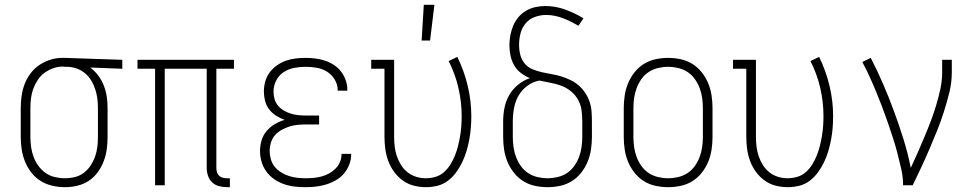

<svg xmlns="http://www.w3.org/2000/svg" viewBox="-20 -768 4040 796"><path d="M249 8Q223 8 197 2Q171 -4 149 -17.5Q127 -31 110.5 -52Q94 -73 84 -97.5Q74 -122 70 -148Q66 -174 66 -200V-320Q66 -345 69.5 -370Q73 -395 82 -419Q91 -443 106.5 -463.5Q122 -484 142.5 -498Q163 -512 187.5 -520Q212 -528 237 -528H250L487 -520V-483L354 -488Q373 -474 387.5 -454.5Q402 -435 410.5 -413Q419 -391 422.5 -367.5Q426 -344 426 -320V-200Q426 -174 422.5 -148.5Q419 -123 409.5 -98.5Q400 -74 384.5 -53Q369 -32 347.5 -18Q326 -4 300.5 2Q275 8 249 8ZM249 -29Q270 -29 290.5 -34Q311 -39 327.5 -51.5Q344 -64 355.5 -81.5Q367 -99 374 -118.5Q381 -138 383.5 -158.5Q386 -179 386 -200V-320Q386 -340 383.5 -359.5Q381 -379 375 -397.5Q369 -416 359 -433Q349 -450 334 -463Q319 -476 300.5 -483Q282 -490 262 -491H250Q248 -491 245.5 -491.5Q243 -492 240 -492Q220 -492 200.5 -485Q181 -478 164.5 -466Q148 -454 136.5 -436.5Q125 -419 118 -400Q111 -381 108.5 -360.5Q106 -340 106 -320V-200Q106 -179 109 -158Q112 -137 119.5 -117Q127 -97 139.5 -80Q152 -63 169 -51Q186 -39 207 -34Q228 -29 249 -29Z M920 8Q904 8 887.5 3.5Q871 -1 859.5 -12Q848 -23 842.5 -39Q837 -55 837 -71V-483H663V0H623V-483H550V-520H950V-483H877V-71Q877 -63 879.5 -54.5Q882 -46 888 -40Q894 -34 902.5 -31.5Q911 -29 920 -29H933V8Z M1247 8Q1224 8 1201.5 5.5Q1179 3 1157.5 -4.5Q1136 -12 1117 -25Q1098 -38 1084.5 -56.5Q1071 -75 1064.5 -97Q1058 -119 1058 -142Q1058 -164 1064.5 -186Q1071 -208 1085.5 -225Q1100 -242 1119.5 -253.5Q1139 -265 1160 -271Q1141 -278 1124.5 -288.5Q1108 -299 1096 -314.5Q1084 -330 1079 -349.5Q1074 -369 1074 -388Q1074 -409 1079.5 -429.5Q1085 -450 1097.5 -467Q1110 -484 1127.5 -496.5Q1145 -509 1164.5 -516Q1184 -523 1205 -525.5Q1226 -528 1247 -528Q1267 -528 1287.5 -525.5Q1308 -523 1327.5 -516.5Q1347 -510 1364 -499Q1381 -488 1393.5 -472Q1406 -456 1413 -436Q1420 -416 1420 -396V-392H1380V-395Q1380 -418 1367.5 -438.5Q1355 -459 1335.5 -471Q1316 -483 1293 -487Q1270 -491 1247 -491Q1223 -491 1199.5 -486.5Q1176 -482 1156 -469Q1136 -456 1125 -434Q1114 -412 1114 -388Q1114 -372 1118.5 -356.5Q1123 -341 1133.5 -329Q1144 -317 1158 -309Q1172 -301 1187 -296.5Q1202 -292 1218 -290.5Q1234 -289 1250 -289H1303V-252H1250Q1232 -252 1214.5 -250.5Q1197 -249 1180 -243.5Q1163 -238 1147.5 -229.5Q1132 -221 1120.5 -208Q1109 -195 1103.5 -177.5Q1098 -160 1098 -142Q1098 -125 1103 -107.5Q1108 -90 1119 -76.5Q1130 -63 1145.5 -53.5Q1161 -44 1177.5 -38.5Q1194 -33 1212 -31Q1230 -29 1247 -29Q1264 -29 1280.5 -30.5Q1297 -32 1313.5 -36.5Q1330 -41 1344.5 -49Q1359 -57 1371 -69Q1383 -81 1389.5 -96.5Q1396 -112 1396 -129V-130H1436V-128Q1436 -107 1428 -86Q1420 -65 1406 -48.5Q1392 -32 1373 -21Q1354 -10 1333 -3.5Q1312 3 1290.5 5.5Q1269 8 1247 8Z M1746 8Q1720 8 1695 1.5Q1670 -5 1649.5 -20Q1629 -35 1614 -55.5Q1599 -76 1590 -100Q1581 -124 1577.5 -149.5Q1574 -175 1574 -200V-483H1519V-520H1614V-200Q1614 -180 1616.5 -159.5Q1619 -139 1625.5 -120Q1632 -101 1643 -83.5Q1654 -66 1670 -53.5Q1686 -41 1705.5 -35Q1725 -29 1745 -29Q1766 -29 1786 -35Q1806 -41 1821.5 -55Q1837 -69 1848 -87Q1859 -105 1866.5 -124Q1874 -143 1879 -163Q1884 -183 1887.5 -203.5Q1891 -224 1892.5 -245Q1894 -266 1894 -286Q1894 -346 1880.5 -404Q1867 -462 1840 -515L1876 -532Q1904 -475 1919 -412.5Q1934 -350 1934 -286Q1934 -262 1932 -237.5Q1930 -213 1925.5 -189Q1921 -165 1914 -141.5Q1907 -118 1896.5 -96Q1886 -74 1871.5 -54Q1857 -34 1837.5 -19Q1818 -4 1794 2Q1770 8 1746 8ZM1728 -600 1737 -748H1781L1763 -600Z M2250 8Q2224 8 2198 2.5Q2172 -3 2149.5 -17Q2127 -31 2110.5 -52Q2094 -73 2084 -97Q2074 -121 2070 -147.5Q2066 -174 2066 -200V-264Q2066 -293 2071.5 -321Q2077 -349 2091 -373.5Q2105 -398 2127.5 -416.5Q2150 -435 2177 -444Q2157 -452 2139.5 -465.5Q2122 -479 2111.5 -497.5Q2101 -516 2096.5 -537.5Q2092 -559 2092 -581Q2092 -602 2096 -622.5Q2100 -643 2108 -662Q2116 -681 2129.5 -697Q2143 -713 2161 -723.5Q2179 -734 2199.5 -738.5Q2220 -743 2241 -743Q2283 -743 2323 -728.5Q2363 -714 2399 -692L2378 -661Q2363 -670 2347 -678Q2331 -686 2314 -692.5Q2297 -699 2279.5 -702.5Q2262 -706 2244 -706Q2220 -706 2197 -697.5Q2174 -689 2159 -671Q2144 -653 2138 -629.5Q2132 -606 2132 -582Q2132 -561 2137 -541Q2142 -521 2155 -505Q2168 -489 2187.5 -481Q2207 -473 2227 -468.5Q2247 -464 2267.5 -460.5Q2288 -457 2307.5 -451Q2327 -445 2345.5 -436Q2364 -427 2379.5 -413.5Q2395 -400 2406.5 -382.5Q2418 -365 2424.5 -345.5Q2431 -326 2432.5 -305.5Q2434 -285 2434 -264V-200Q2434 -174 2430 -147.5Q2426 -121 2416 -97Q2406 -73 2389.5 -52Q2373 -31 2350.5 -17Q2328 -3 2302 2.5Q2276 8 2250 8ZM2250 -29Q2271 -29 2292 -34Q2313 -39 2330.5 -50.5Q2348 -62 2360.5 -79.5Q2373 -97 2380.5 -117Q2388 -137 2391 -158Q2394 -179 2394 -200V-264Q2394 -287 2391 -310.5Q2388 -334 2376.5 -354.5Q2365 -375 2346.5 -390Q2328 -405 2306 -413Q2284 -421 2261 -425Q2238 -429 2216 -434Q2189 -429 2166 -412Q2143 -395 2129.5 -371Q2116 -347 2111 -319.5Q2106 -292 2106 -264V-200Q2106 -179 2109 -158Q2112 -137 2119.5 -117Q2127 -97 2139.5 -79.5Q2152 -62 2169.5 -50.5Q2187 -39 2208 -34Q2229 -29 2250 -29Z M2750 8Q2724 8 2698 2.5Q2672 -3 2649.5 -17Q2627 -31 2610.5 -52Q2594 -73 2584 -97Q2574 -121 2570 -147.5Q2566 -174 2566 -200V-320Q2566 -346 2570 -372.5Q2574 -399 2584 -423Q2594 -447 2610.5 -468Q2627 -489 2649.5 -503Q2672 -517 2698 -522.5Q2724 -528 2750 -528Q2776 -528 2802 -522.5Q2828 -517 2850.5 -503Q2873 -489 2889.5 -468Q2906 -447 2916 -423Q2926 -399 2930 -372.5Q2934 -346 2934 -320V-200Q2934 -174 2930 -147.5Q2926 -121 2916 -97Q2906 -73 2889.5 -52Q2873 -31 2850.5 -17Q2828 -3 2802 2.5Q2776 8 2750 8ZM2750 -29Q2771 -29 2792 -34Q2813 -39 2830.5 -50.5Q2848 -62 2860.5 -79.5Q2873 -97 2880.5 -117Q2888 -137 2891 -158Q2894 -179 2894 -200V-320Q2894 -341 2891 -362Q2888 -383 2880.5 -403Q2873 -423 2860.5 -440.5Q2848 -458 2830.5 -469.5Q2813 -481 2792 -486Q2771 -491 2750 -491Q2729 -491 2708 -486Q2687 -481 2669.5 -469.5Q2652 -458 2639.5 -440.5Q2627 -423 2619.5 -403Q2612 -383 2609 -362Q2606 -341 2606 -320V-200Q2606 -179 2609 -158Q2612 -137 2619.5 -117Q2627 -97 2639.5 -79.5Q2652 -62 2669.5 -50.5Q2687 -39 2708 -34Q2729 -29 2750 -29Z M3246 8Q3220 8 3195 1.5Q3170 -5 3149.5 -20Q3129 -35 3114 -55.5Q3099 -76 3090 -100Q3081 -124 3077.5 -149.5Q3074 -175 3074 -200V-483H3019V-520H3114V-200Q3114 -180 3116.5 -159.5Q3119 -139 3125.5 -120Q3132 -101 3143 -83.5Q3154 -66 3170 -53.5Q3186 -41 3205.5 -35Q3225 -29 3245 -29Q3266 -29 3286 -35Q3306 -41 3321.5 -55Q3337 -69 3348 -87Q3359 -105 3366.5 -124Q3374 -143 3379 -163Q3384 -183 3387.5 -203.5Q3391 -224 3392.5 -245Q3394 -266 3394 -286Q3394 -346 3380.5 -404Q3367 -462 3340 -515L3376 -532Q3404 -475 3419 -412.5Q3434 -350 3434 -286Q3434 -262 3432 -237.5Q3430 -213 3425.5 -189Q3421 -165 3414 -141.5Q3407 -118 3396.5 -96Q3386 -74 3371.5 -54Q3357 -34 3337.5 -19Q3318 -4 3294 2Q3270 8 3246 8Z M3724 0Q3724 -34 3716.5 -67Q3709 -100 3700.5 -133Q3692 -166 3681.5 -198Q3671 -230 3660 -262Q3649 -294 3637 -325.5Q3625 -357 3612 -388.5Q3599 -420 3585 -450.5Q3571 -481 3555 -511L3590 -528Q3618 -474 3642 -418Q3666 -362 3687 -305Q3708 -248 3726 -190Q3744 -132 3756 -72Q3771 -104 3785 -136Q3799 -168 3812.5 -200Q3826 -232 3838.5 -265Q3851 -298 3861 -331Q3871 -364 3878.5 -398.5Q3886 -433 3886 -468V-520H3926V-468Q3926 -426 3916 -385.5Q3906 -345 3893.5 -305.5Q3881 -266 3865.5 -227.5Q3850 -189 3833.5 -150.5Q3817 -112 3799.5 -74.5Q3782 -37 3764 0Z"/></svg>

Font: Iosevka Curly Slab Extralight
Style: Regular
Weight: 200
Monospace: yes
Designer: Belleve Invis
Foundry: Belleve Invis
Version: Version 22.1.2; ttfautohint (v1.8.4)